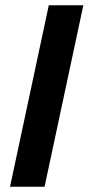

<svg xmlns="http://www.w3.org/2000/svg" viewBox="-20 -708 336 728"><path d="M18 0 165 -688H296L149 0Z"/></svg>

Font: Saira SemiCondensed SemiBold
Style: Italic
Weight: 600
Width: 4
Italic angle: -12°
Designer: Hector Gatti with collaboration of the Omnibus-Type team
Foundry: Omnibus-Type
Version: Version 1.101